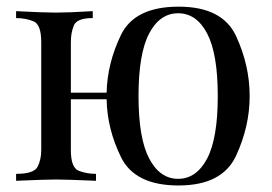

<svg xmlns="http://www.w3.org/2000/svg" viewBox="-20 -548 825 582"><path d="M607.7 -67.1Q640.1 -128.4 640.1 -256.8Q640.1 -385.3 607.9 -446.5Q575.7 -507.8 520 -507.8Q464.4 -507.8 432.1 -446.5Q399.9 -385.3 399.9 -256.8Q399.9 -128.4 432.4 -67.1Q464.8 -5.9 520 -5.9Q575.2 -5.9 607.7 -67.1ZM261.2 -514.2V-493.2Q213.4 -493.2 204.1 -471.2Q194.8 -449.2 194.8 -420.9V-267.1H303.2Q305.2 -356.4 346.7 -442.1Q388.2 -527.8 521.5 -527.8Q654.3 -527.8 695.6 -438.7Q736.8 -349.6 736.8 -256.8Q736.8 -164.1 695.1 -75Q653.3 14.2 521 14.2Q388.7 14.2 346.7 -71.8Q304.7 -157.7 303.2 -247.1H194.8V-92.8Q194.8 -39.6 218.8 -30.3Q242.7 -21 271 -21V0Q179.2 -3.9 149.9 -3.9Q120.6 -3.9 28.8 0V-21Q83.5 -21 94.2 -43Q105 -64.9 105 -92.8V-420.9Q105 -474.1 81.1 -483.6Q57.1 -493.2 28.8 -493.2V-514.2Q112.3 -509.8 149.4 -509.8Q186.5 -509.8 261.2 -514.2Z"/></svg>

Font: PlayfairDisplay-Regular
Style: Regular
Weight: 400
Designer: Claus Eggers Sørensen
Foundry: Claus Eggers Sørensen
Version: Version 1.002;PS 001.002;hotconv 1.0.70;makeotf.lib2.5.58329